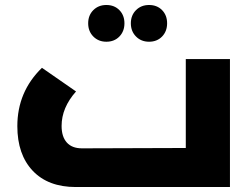

<svg xmlns="http://www.w3.org/2000/svg" viewBox="-20 -753 1011 773"><path d="M408.2 -585Q376.5 -585 355.7 -606Q335 -627 335 -659.2Q335 -691.4 355.7 -712.2Q376.5 -732.9 408.2 -732.9Q440.4 -732.9 460.7 -712.2Q481 -691.4 481 -659.2Q481 -627 460.7 -606Q440.4 -585 408.2 -585ZM580.1 -585Q548.3 -585 527.6 -606Q506.8 -627 506.8 -659.2Q506.8 -691.4 527.6 -712.2Q548.3 -732.9 580.1 -732.9Q612.3 -732.9 632.6 -712.2Q652.8 -691.4 652.8 -659.2Q652.8 -627 632.6 -606Q612.3 -585 580.1 -585ZM728 -515.1H905.8V0H285.2Q173.8 0 111.8 -65.4Q49.8 -130.9 49.8 -245.1Q49.8 -383.8 148.9 -480L286.1 -384.8Q228 -319.3 228 -246.1Q228 -202.6 249 -179.2Q270 -155.8 310.1 -155.8L728 -157.2Z"/></svg>

Font: Montserrat-Arabic
Style: Bold
Weight: 700
Designer: Mohamed Gaber
Foundry: Kief Type Foundry
Version: Version 5.008;PS 005.008;hotconv 1.0.88;makeotf.lib2.5.64775